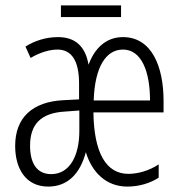

<svg xmlns="http://www.w3.org/2000/svg" viewBox="-20 -679 668 709"><path d="M427 -659H205V-616H427ZM434 -542C371 -542 329 -500 307 -440C295 -509 257 -542 194 -542C149 -542 107 -528 74 -507L93 -465C130 -487 166 -496 192 -496C245 -496 272 -454 272 -370V-312L213 -309C102 -303 36 -247 36 -140C36 -58 74 10 158 10C228 10 275 -35 297 -117C319 -44 371 10 450 10C493 10 534 -2 566 -23V-72C530 -48 488 -37 454 -37C372 -37 327 -114 325 -264H584V-306C584 -434 540 -542 434 -542ZM434 -496C503 -496 534 -414 534 -308H326C330 -433 372 -496 434 -496ZM273 -271V-196C273 -103 237 -36 169 -36C117 -36 91 -75 91 -141C91 -219 130 -262 220 -267Z"/></svg>

Font: Noto Sans UI Condensed Light
Style: Regular
Weight: 300
Width: 3
Designer: Monotype Design Team
Foundry: Monotype Imaging Inc.
Version: Version 1.901